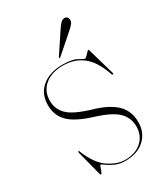

<svg xmlns="http://www.w3.org/2000/svg" viewBox="-154 -664 653 747"><g transform="rotate(-30 172.5 -291.0)"><path d="M188 5Q234 5 262 -20.2Q290 -45.5 290 -86Q290 -126 262.2 -152.8Q234.5 -179.5 164 -201Q92 -223.5 62.5 -253.5Q33 -283.5 33 -329Q33 -380 68 -409Q103 -438 160 -438Q203.5 -438 224.5 -426Q245.5 -414 249 -414Q252 -414 258 -420Q264 -426 269.5 -432Q275 -438 276 -438Q278 -438 279 -435L314 -313Q315.5 -308.5 313 -307Q310 -305.5 308 -309Q285.5 -376 249 -405Q212.5 -434 160 -434Q109 -434 78.5 -408.5Q48 -383 48 -340Q48 -303.5 74 -277.2Q100 -251 174 -229Q242.5 -209 273.8 -177.5Q305 -146 305 -97Q305 -50 273 -20.5Q241 9 187 9Q160.5 9 141 0Q121.5 -9 109.5 -18Q97.5 -27 94 -27Q93 -27 90 -18.5Q87 -10 83.5 -1.5Q80 7 78 7Q75 7 74 4L45 -108Q43.5 -114 46 -115Q49 -116.5 49 -114Q76 -46 114.5 -20.5Q153 5 188 5ZM221 -557Q231.5 -573 239.8 -582Q248 -591 257.5 -591Q266 -591 270.2 -586Q274.5 -581 274.5 -574Q274.5 -564.5 267.2 -556Q260 -547.5 248.5 -537.5L168 -467Q165 -464 163 -466Q161.5 -467.5 164 -471Z"/></g></svg>

Font: Fraunces 144pt S000 Thin
Style: Regular
Weight: 100
Version: Version 1.000; ttfautohint (v1.8.3)